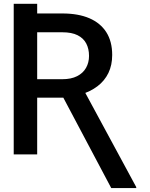

<svg xmlns="http://www.w3.org/2000/svg" viewBox="-20 -797 774 991"><path d="M50.8 -678.7V-777.3H171.9V-678.7ZM50.8 -727.5H301.8Q383.8 -727.5 441.2 -702.9Q498.5 -678.2 528.8 -630.6Q559.1 -583 559.1 -513.2Q559.1 -460.9 539.6 -420.4Q520 -379.9 483.4 -352.1Q446.8 -324.2 396 -309.1L361.3 -293H138.7L138.2 -388.2H301.8Q347.2 -388.2 377.9 -403.8Q408.7 -419.4 424.1 -446.8Q439.5 -474.1 439.5 -508.3Q439.5 -545.4 425 -572.8Q410.6 -600.1 380.4 -615.2Q350.1 -630.4 301.8 -630.4H171.9V0H50.8ZM554.2 173.8 291.5 -321.8H418L683.1 168.5V173.8Z"/></svg>

Font: Inter 16pt Medium
Style: Regular
Weight: 500
Version: Version 4.001;git-66647c0bb